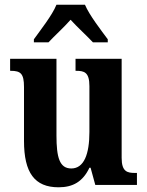

<svg xmlns="http://www.w3.org/2000/svg" viewBox="-20 -786 624 816"><path d="M124 -619V-606H186C210 -632 253 -671 280 -702C306 -673 354 -629 375 -606H438V-619C410 -657 360 -721 341 -766H220C202 -721 151 -657 124 -619ZM229 10C290 10 332 -14 360 -73H365L385 0H562V-51H554C521 -51 497 -56 497 -115V-536H301V-485H304C338 -485 360 -479 360 -420V-225C360 -131 337 -70 283 -70C233 -70 220 -117 220 -210V-536H23V-485H26C68 -485 82 -473 82 -416V-187C82 -52 127 10 229 10Z"/></svg>

Font: Noto Serif Myanmar Condensed
Style: Bold
Weight: 700
Width: 3
Designer: Ben Mitchell and the Monotype Design Team
Foundry: Monotype Imaging Inc.
Version: Version 2.106